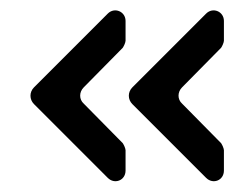

<svg xmlns="http://www.w3.org/2000/svg" viewBox="-20 -471 477 367"><path d="M220 -145V-184C220 -187 216 -197 213 -199L140 -273C131 -281 131 -295 140 -304L213 -378C216 -380 220 -390 220 -393V-431C220 -449 199 -458 186 -445L45 -304C36 -295 36 -281 45 -272L186 -131C199 -118 220 -126 220 -145ZM408 -145V-184C408 -187 404 -197 401 -199L328 -273C319 -281 319 -295 328 -304L401 -378C404 -380 408 -390 408 -393V-431C408 -449 387 -458 374 -445L233 -304C224 -295 224 -281 233 -272L374 -131C387 -118 408 -126 408 -145Z"/></svg>

Font: DIN Rundschrift
Style: Eng
Weight: 400
Width: 3
Version: Version 1.027